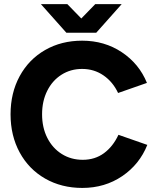

<svg xmlns="http://www.w3.org/2000/svg" viewBox="-20 -912 766 944"><path d="M31.9 -350Q31.9 -455 76.7 -537.5Q121.6 -620 201.7 -666Q281.8 -712 383.8 -712Q493.8 -712 579.1 -655.1Q664.4 -598.2 702.4 -504.4L560.6 -454.8Q535.1 -509.4 488.8 -541.3Q442.6 -573.1 383.8 -573.1Q327.2 -573.1 282.3 -544.6Q237.4 -516.1 212.2 -465.5Q186.9 -414.9 186.9 -350Q186.9 -284.8 212.6 -234.1Q238.2 -183.4 283.7 -154.9Q329.2 -126.3 386.8 -126.3Q446.8 -126.3 491.2 -158.9Q535.5 -191.5 562.4 -249.2L704.3 -199.6Q666 -103.7 580.7 -45.9Q495.3 12 384.7 12Q282.3 12 201.9 -34Q121.6 -80 76.7 -162.5Q31.9 -245 31.9 -350ZM315.5 -755.1 448.3 -891.7H578.3L453.3 -751.2H315.5ZM181.1 -891.7H311.1L443.9 -755.1V-751.2H306.2Z"/></svg>

Font: Oak Sans Light
Style: Regular
Weight: 400
Designer: Erik Kennedy, Walven
Foundry: Erik Kennedy, Walven
Version: Version 1.100;Glyphs 3.1.2 (3151)